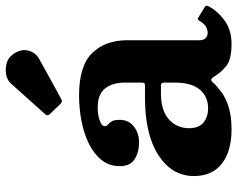

<svg xmlns="http://www.w3.org/2000/svg" viewBox="-100 -730 840 680"><g transform="rotate(-90 320.0 -390.0)"><path d="M292.5 -595.5 256 -633.5Q247.5 -642.5 256 -650.5L363.5 -770.5Q375 -784 395.2 -788Q415.5 -792 435.5 -786.5Q455.5 -781 467 -765Q487.5 -737 481 -710.5Q474.5 -684 451 -671L310 -593.5Q300.5 -587.5 292.5 -595.5ZM36.5 -123Q36.5 -201 110.2 -248.8Q184 -296.5 313 -296.5H354.5Q363 -296.5 365.2 -298.5Q367.5 -300.5 367.5 -309.5V-367Q367.5 -411.5 346.8 -437.8Q326 -464 279.5 -464Q253.5 -464 233.2 -456.8Q213 -449.5 213 -439.5Q213 -432 218.5 -427.8Q224 -423.5 229.8 -415Q235.5 -406.5 235.5 -385.5Q235.5 -354.5 212 -336Q188.5 -317.5 155.5 -317.5Q121 -317.5 96.2 -333.2Q71.5 -349 71.5 -385.5Q71.5 -423 93.2 -450.2Q115 -477.5 151.2 -495.2Q187.5 -513 232 -521.5Q276.5 -530 322 -530Q427 -530 472.2 -483.5Q517.5 -437 517.5 -359.5V-103.5Q517.5 -88.5 525.2 -81.5Q533 -74.5 543.5 -74.5Q554 -74.5 564.8 -80Q575.5 -85.5 586.5 -104Q591.5 -112.5 598 -107.5L635.5 -84.5Q642 -80.5 638.5 -72.5Q621 -39 587.2 -14.5Q553.5 10 504.5 10H504Q449 10 425.5 -9.2Q402 -28.5 389.5 -50.5Q382.5 -61.5 377.8 -62Q373 -62.5 365.5 -53.5Q353.5 -40 333.2 -25.2Q313 -10.5 281 -0.2Q249 10 201.5 10Q125 10 80.8 -24Q36.5 -58 36.5 -123ZM206 -140.5Q206 -105.5 226.2 -89.2Q246.5 -73 276.5 -73Q318 -73 342.8 -102.5Q367.5 -132 367.5 -191V-230Q367.5 -240 357.5 -240H329.5Q268.5 -240 237.2 -211.8Q206 -183.5 206 -140.5Z"/></g></svg>

Font: Besley*
Style: Bold
Weight: 700
Designer: Owen Earl
Foundry: indestructible type*
Version: Version 2.000; ttfautohint (v1.8.3)